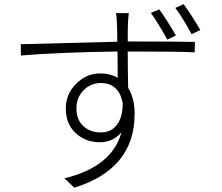

<svg xmlns="http://www.w3.org/2000/svg" viewBox="-20 -833 1040 899"><path d="M918 -692.4 877 -672.9Q832 -755.9 800.8 -795.9L839.8 -813.5Q877 -762.7 918 -692.4ZM803.7 -667 763.7 -647.5Q715.8 -732.4 686.5 -772.5L725.6 -789.1Q761.7 -739.3 803.7 -667ZM452.1 -212.9Q501 -212.9 527.8 -249Q554.7 -285.2 554.7 -349.6Q537.1 -444.3 451.2 -444.3Q405.3 -444.3 371.6 -410.6Q337.9 -377 337.9 -325.2Q337.9 -272.5 370.1 -242.7Q402.3 -212.9 452.1 -212.9ZM578.1 -638.7H613.3Q806.6 -638.7 892.6 -636.7L891.6 -587.9Q822.3 -591.8 613.3 -591.8H578.1Q578.1 -513.7 580.1 -421.9Q610.4 -372.1 610.4 -299.8Q610.4 -42 328.1 45.9L281.2 2Q504.9 -51.8 548.8 -213.9Q509.8 -167 447.3 -167Q379.9 -167 334 -210Q288.1 -252.9 288.1 -325.2Q288.1 -392.6 336.4 -440.9Q384.8 -489.3 450.2 -489.3Q495.1 -489.3 531.2 -468.8Q531.2 -483.4 530.8 -525.4Q530.3 -567.4 530.3 -591.8Q251 -587.9 78.1 -573.2L77.1 -626Q481.4 -636.7 529.3 -637.7Q529.3 -687.5 527.3 -722.7Q527.3 -752 522.5 -771.5H583Q582 -766.6 580.6 -746.6Q579.1 -726.6 579.1 -722.7Q578.1 -704.1 578.1 -638.7Z"/></svg>

Font: Gen Shin Gothic Monospace Light
Style: Regular
Weight: 300
Designer: [Source Han Sans]
Ryoko NISHIZUKA  (kana & ideographs); Paul D. Hunt (Latin, Greek & Cyrillic); Wenlong ZHANG  (bopomofo
Version: Version 1.002.20150607